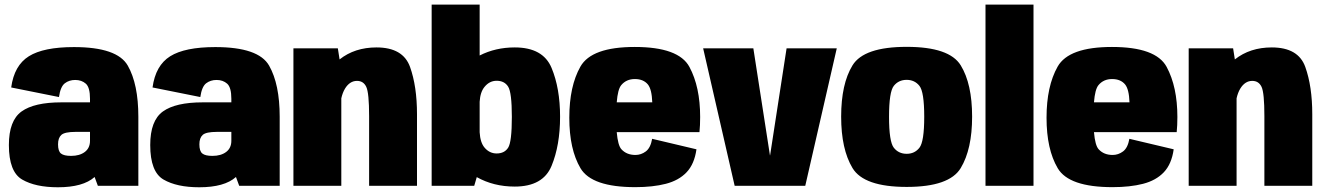

<svg xmlns="http://www.w3.org/2000/svg" viewBox="-20 -805 5744 832"><path d="M404 0 390 -38Q340 6.5 231 6.5Q133.5 6.5 76 -27Q18.5 -60.5 18.5 -176.5Q18.5 -282.5 73.5 -322Q128.5 -361.5 246 -361.5H370V-377Q370 -426.5 351.8 -442.5Q333.5 -458.5 306 -458.5Q279.5 -458.5 260.8 -444Q242 -429.5 235.5 -384.5L28.5 -426Q41.5 -521.5 105 -561.2Q168.5 -601 300.5 -601Q488 -601 533.8 -520.5Q579.5 -440 579.5 -299V0ZM370 -195V-233.5H307.5Q260.5 -233.5 246 -220.5Q231.5 -207.5 231.5 -179.5Q231.5 -150 244.2 -139.8Q257 -129.5 288 -129.5Q325 -129.5 347.5 -146.5Q370 -163.5 370 -195Z M1016.5 0 1002.5 -38Q952.5 6.5 843.5 6.5Q746 6.5 688.5 -27Q631 -60.5 631 -176.5Q631 -282.5 686 -322Q741 -361.5 858.5 -361.5H982.5V-377Q982.5 -426.5 964.2 -442.5Q946 -458.5 918.5 -458.5Q892 -458.5 873.2 -444Q854.5 -429.5 848 -384.5L641 -426Q654 -521.5 717.5 -561.2Q781 -601 913 -601Q1100.5 -601 1146.2 -520.5Q1192 -440 1192 -299V0ZM982.5 -195V-233.5H920Q873 -233.5 858.5 -220.5Q844 -207.5 844 -179.5Q844 -150 856.8 -139.8Q869.5 -129.5 900.5 -129.5Q937.5 -129.5 960 -146.5Q982.5 -163.5 982.5 -195Z M1251.5 0V-595.5H1444L1451.5 -547.5Q1517 -599.5 1611.5 -599.5Q1726.5 -599.5 1756.8 -515Q1787 -430.5 1787 -310V0H1579.5V-301.5Q1579.5 -402.5 1567.2 -428.5Q1555 -454.5 1527 -454.5Q1495.5 -454.5 1475 -421Q1464.5 -403.5 1459 -379V0Z M1850.5 0V-785H2058.5V-564.5Q2127 -599.5 2210.5 -599.5Q2333 -599.5 2370 -511Q2407 -422.5 2407 -299Q2407 -175.5 2370 -86Q2333 3.5 2210.5 3.5Q2119 3.5 2046 -37.5L2035 0ZM2058.5 -364V-232Q2061 -187 2080 -165Q2101.5 -140 2132 -140Q2166 -140 2182 -165Q2198 -190 2198 -298.5Q2198 -404 2182 -429.5Q2166 -455 2132 -455Q2101.5 -455 2080 -429Q2061 -406.5 2058.5 -364Z M2733 6Q2544 6 2495.5 -76Q2447 -158 2447 -294.8Q2447 -431.5 2495.2 -516.5Q2543.5 -601.5 2730.5 -601.5Q2921 -601.5 2967.5 -515Q3014 -428.5 3014 -298Q3014 -261 3011 -232.5H2652.5Q2657.5 -174.5 2673 -158Q2695.5 -133.5 2733.5 -133.5Q2758 -133.5 2778.5 -148.8Q2799 -164 2806 -203.5L2998 -158Q2989 -94 2955.2 -58.5Q2921.5 -23 2865.2 -8.5Q2809 6 2733 6ZM2652.5 -361.5H2806.5Q2804.5 -418 2787.5 -439Q2768 -462.5 2731 -462.5Q2694 -462.5 2672 -436Q2657 -418 2652.5 -361.5Z M3163.5 0 3027 -595.5H3244.5L3316.5 -131.5H3317L3388.5 -595.5H3606L3469.5 0Z M3909 5Q3723.5 5 3674.2 -76.8Q3625 -158.5 3625 -299.5Q3625 -441.5 3674.2 -521.8Q3723.5 -602 3908.8 -602Q4094 -602 4143.2 -521.8Q4192.5 -441.5 4192.5 -299.5Q4192.5 -158.5 4143.2 -76.8Q4094 5 3909 5ZM3909 -138.5Q3943.5 -138.5 3964.2 -164.8Q3985 -191 3985 -299Q3985 -407 3964.2 -433Q3943.5 -459 3908.8 -459Q3874 -459 3853.2 -433Q3832.5 -407 3832.5 -299Q3832.5 -191 3853.2 -164.8Q3874 -138.5 3909 -138.5Z M4250.5 0V-785H4458.5V0Z M4801 6Q4612 6 4563.5 -76Q4515 -158 4515 -294.8Q4515 -431.5 4563.2 -516.5Q4611.5 -601.5 4798.5 -601.5Q4989 -601.5 5035.5 -515Q5082 -428.5 5082 -298Q5082 -261 5079 -232.5H4720.5Q4725.5 -174.5 4741 -158Q4763.5 -133.5 4801.5 -133.5Q4826 -133.5 4846.5 -148.8Q4867 -164 4874 -203.5L5066 -158Q5057 -94 5023.2 -58.5Q4989.5 -23 4933.2 -8.5Q4877 6 4801 6ZM4720.5 -361.5H4874.5Q4872.5 -418 4855.5 -439Q4836 -462.5 4799 -462.5Q4762 -462.5 4740 -436Q4725 -418 4720.5 -361.5Z M5131 0V-595.5H5323.5L5331 -547.5Q5396.5 -599.5 5491 -599.5Q5606 -599.5 5636.2 -515Q5666.5 -430.5 5666.5 -310V0H5459V-301.5Q5459 -402.5 5446.8 -428.5Q5434.5 -454.5 5406.5 -454.5Q5375 -454.5 5354.5 -421Q5344 -403.5 5338.5 -379V0Z"/></svg>

Font: Anybody Black
Style: Regular
Weight: 900
Designer: Tyler Finck
Foundry: Etcetera Type Company
Version: Version 1.010; ttfautohint (v1.8.3) -l 8 -r 50 -G 200 -x 14 